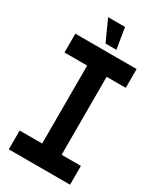

<svg xmlns="http://www.w3.org/2000/svg" viewBox="-218 -951 859 1026"><g transform="rotate(30 211.5 -438.5)"><path d="M162 0V-597L259 -713H282V-116L184 0ZM23 0V-116H162V0ZM184 0 282 -116H401V0ZM22 -597V-713H259L162 -597ZM282 -597V-713H400V-597ZM188 -748 130 -876V-877H234L255 -748Z"/></g></svg>

Font: Foldit Medium
Style: Regular
Weight: 500
Version: Version 1.003